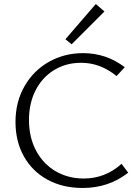

<svg xmlns="http://www.w3.org/2000/svg" viewBox="-20 -928 698 954"><path d="M305 -733 456 -908 499 -871 336 -708ZM57 -322Q57 -422 102 -500Q147 -578 223.5 -621Q300 -664 393 -664Q508 -664 600 -594L559 -550Q479 -616 383 -616Q308 -616 249 -580Q190 -544 157 -479.5Q124 -415 124 -332Q124 -246 159 -180Q194 -114 256 -77.5Q318 -41 396 -41Q503 -41 584 -114L617 -70Q520 6 391 6Q292 6 216.5 -35Q141 -76 99 -150.5Q57 -225 57 -322Z"/></svg>

Font: Ysabeau SC Semilight
Style: Regular
Weight: 300
Designer: Christian Thalmann (Catharsis Fonts)
Version: Version 0.003